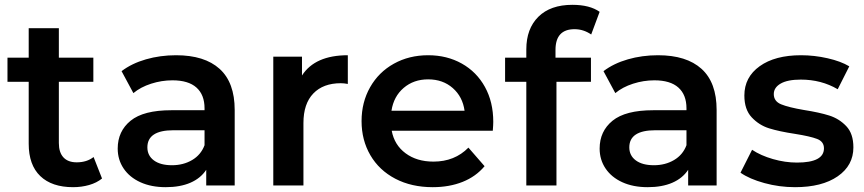

<svg xmlns="http://www.w3.org/2000/svg" viewBox="-20 -769 3584 796"><path d="M403 -29Q381 -11 349.5 -2Q318 7 283 7Q195 7 147 -39Q99 -85 99 -173V-430H11V-530H99V-652H224V-530H367V-430H224V-176Q224 -137 243 -116.5Q262 -96 298 -96Q340 -96 368 -118Z M953 -313V0H835V-65Q812 -30 769.5 -11.5Q727 7 667 7Q607 7 562 -13.5Q517 -34 492.5 -70.5Q468 -107 468 -153Q468 -225 521.5 -268.5Q575 -312 690 -312H828V-320Q828 -376 794.5 -406Q761 -436 695 -436Q650 -436 606.5 -422Q563 -408 533 -383L484 -474Q526 -506 585 -523Q644 -540 710 -540Q828 -540 890.5 -483.5Q953 -427 953 -313ZM828 -167V-229H699Q591 -229 591 -158Q591 -124 618 -104Q645 -84 693 -84Q740 -84 776.5 -105.5Q813 -127 828 -167Z M1422 -540V-421Q1406 -424 1393 -424Q1320 -424 1279 -381.5Q1238 -339 1238 -259V0H1113V-534H1232V-456Q1286 -540 1422 -540Z M2023 -227H1604Q1615 -168 1661.5 -133.5Q1708 -99 1777 -99Q1865 -99 1922 -157L1989 -80Q1953 -37 1898 -15Q1843 7 1774 7Q1686 7 1619 -28Q1552 -63 1515.5 -125.5Q1479 -188 1479 -267Q1479 -345 1514.5 -407.5Q1550 -470 1613 -505Q1676 -540 1755 -540Q1833 -540 1894.5 -505.5Q1956 -471 1990.5 -408.5Q2025 -346 2025 -264Q2025 -251 2023 -227ZM1603 -310H1906Q1898 -368 1857 -404Q1816 -440 1755 -440Q1695 -440 1653.5 -404.5Q1612 -369 1603 -310Z M2283 -562V-530H2430V-430H2287V0H2162V-430H2074V-530H2162V-564Q2162 -650 2212 -699.5Q2262 -749 2353 -749Q2425 -749 2466 -720L2431 -626Q2399 -648 2362 -648Q2283 -648 2283 -562Z M2951 -313V0H2833V-65Q2810 -30 2767.5 -11.5Q2725 7 2665 7Q2605 7 2560 -13.5Q2515 -34 2490.5 -70.5Q2466 -107 2466 -153Q2466 -225 2519.5 -268.5Q2573 -312 2688 -312H2826V-320Q2826 -376 2792.5 -406Q2759 -436 2693 -436Q2648 -436 2604.5 -422Q2561 -408 2531 -383L2482 -474Q2524 -506 2583 -523Q2642 -540 2708 -540Q2826 -540 2888.5 -483.5Q2951 -427 2951 -313ZM2826 -167V-229H2697Q2589 -229 2589 -158Q2589 -124 2616 -104Q2643 -84 2691 -84Q2738 -84 2774.5 -105.5Q2811 -127 2826 -167Z M3050 -53 3098 -148Q3134 -124 3184.5 -109.5Q3235 -95 3284 -95Q3396 -95 3396 -154Q3396 -182 3367.5 -193Q3339 -204 3276 -214Q3210 -224 3168.5 -237Q3127 -250 3096.5 -282.5Q3066 -315 3066 -373Q3066 -449 3129.5 -494.5Q3193 -540 3301 -540Q3356 -540 3411 -527.5Q3466 -515 3501 -494L3453 -399Q3385 -439 3300 -439Q3245 -439 3216.5 -422.5Q3188 -406 3188 -379Q3188 -349 3218.5 -336.5Q3249 -324 3313 -313Q3377 -303 3418 -290Q3459 -277 3488.5 -246Q3518 -215 3518 -158Q3518 -83 3453 -38Q3388 7 3276 7Q3211 7 3149 -10Q3087 -27 3050 -53Z"/></svg>

Font: APTA Sans SemiBold
Style: Bold
Weight: 600
Version: Version 7.200